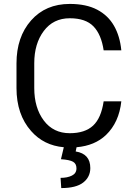

<svg xmlns="http://www.w3.org/2000/svg" viewBox="-20 -741 680 978"><path d="M292 217 288.5 165Q323 165 346.2 153.5Q369.5 142 369.5 116.5Q369.5 93 352.2 83Q335 73 290.5 70L305 9Q203 0 138.5 -73.5Q64 -157.5 64 -292.5V-418Q64 -552.5 138.2 -636.8Q212.5 -721 335.5 -721Q419 -721 474.8 -691.8Q530.5 -662.5 560.8 -609.5Q591 -556.5 598 -484.5H508Q496 -565.5 456 -606.8Q416 -648 335.5 -648Q251.5 -648 203 -583.2Q154.5 -518.5 154.5 -419V-292.5Q154.5 -192 203 -127.2Q251.5 -62.5 335.5 -62.5Q412.5 -62.5 454 -101Q495.5 -139.5 508 -225H598Q586.5 -117.5 520 -53.5Q463 1 370 9L365.5 30.5Q440 42.5 440 115Q440 160.5 403.8 188.8Q367.5 217 292 217Z"/></svg>

Font: Roberto Sans
Style: Regular
Weight: 400
Designer: Google (font) & Cristiano Sobral (main changes)
Version: Version 1.500; ttfautohint (v1.8.4.7-5d5b-dirty)